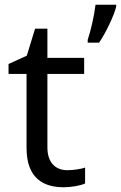

<svg xmlns="http://www.w3.org/2000/svg" viewBox="-20 -780 510 810"><path d="M470 -751V-760H383C378 -717 363 -650 350 -612V-600H398C428 -644 461 -715 470 -751ZM264 -62C215 -62 180 -93 180 -158V-468H335V-536H180V-659H128L93 -545L16 -510V-468H92V-156C92 -26 165 10 249 10C281 10 320 3 339 -6V-73C322 -67 290 -62 264 -62Z"/></svg>

Font: Noto Sans Sinhala UI
Style: Regular
Weight: 400
Designer: Jelle Bosma - Monotype Design Team
Foundry: Monotype Imaging Inc.
Version: Version 2.006